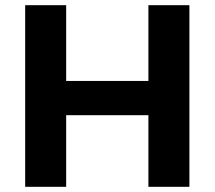

<svg xmlns="http://www.w3.org/2000/svg" viewBox="-20 -720 827 740"><path d="M77 -700H235V-408H552V-700H710V0H552V-276H235V0H77Z"/></svg>

Font: Gontserrat SemiBold
Style: Regular
Weight: 600
Designer: Julieta Ulanovsky
Foundry: Julieta Ulanovsky
Version: Version 6.001